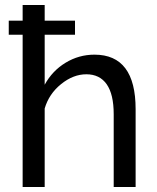

<svg xmlns="http://www.w3.org/2000/svg" viewBox="-20 -750 630 770"><path d="M358.9 -530.8Q523.9 -530.8 523.9 -312V0H436V-292Q436 -371.6 408 -411.9Q379.9 -452.1 326.2 -452.1Q273.9 -452.1 225.1 -412.8Q176.3 -373.5 159.2 -314.9V0H70.8V-610.8H15.1V-667H70.8V-730H159.2V-667H280.8V-610.8H159.2V-410.2Q189.9 -466.3 243.2 -498.5Q296.4 -530.8 358.9 -530.8Z"/></svg>

Font: Rawline Medium
Style: Regular
Weight: 500
Designer: Matt McInerney, Pablo Impallari, Rodrigo Fuenzalida
Foundry: Matt McInerney, Pablo Impallari, Rodrigo Fuenzalida
Version: Version 4.020;PS 004.020;hotconv 1.0.88;makeotf.lib2.5.64775